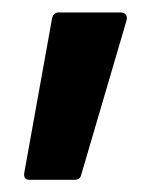

<svg xmlns="http://www.w3.org/2000/svg" viewBox="-20 -151 255 310"><path d="M27.7 139.3Q17.4 139.3 19.2 128L63.9 -120.4Q65.9 -130.9 74.6 -130.9H174.7Q180.5 -130.9 183.1 -127.5Q185.7 -124.2 184.3 -118L111.2 131Q109.4 139.3 100.7 139.3Z"/></svg>

Font: Sofia Sans Extra Condensed
Style: Regular
Weight: 400
Designer: Botio Nikoltchev, Ani Petrova
Foundry: lettersoup
Version: Version 4.101